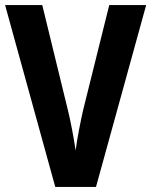

<svg xmlns="http://www.w3.org/2000/svg" viewBox="-20 -734 594 754"><path d="M554 -714H409L307 -304C298 -265 282 -186 277 -143C271 -186 256 -266 246 -304L146 -714H0L197 0H357Z"/></svg>

Font: Noto Sans Devanagari Condensed
Style: Bold
Weight: 700
Width: 3
Designer: Jelle Bosma - Monotype Design Team
Foundry: Monotype Imaging Inc.
Version: Version 2.004